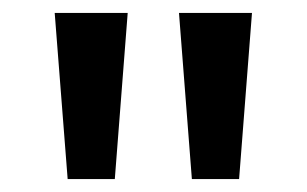

<svg xmlns="http://www.w3.org/2000/svg" viewBox="-20 -734 476 298"><path d="M178.2 -713.9 158.2 -456.1H85L64.9 -713.9ZM371.1 -713.9 351.1 -456.1H277.8L257.8 -713.9Z"/></svg>

Font: f2_56222          
Style: Regular
Weight: 600
Foundry: Ascender Corporation
Version: Version 1.10